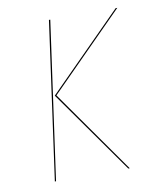

<svg xmlns="http://www.w3.org/2000/svg" viewBox="-65 -569 502 620"><g transform="rotate(-10 186.0 -258.5)"><path d="M141.6 -517.1 69.3 0H65.4L137.2 -517.1ZM361.3 -517.1 118.7 -272.9 311 0H306.2L113.3 -272.9L356 -517.1Z"/></g></svg>

Font: Fira Sans Compressed Four
Style: Italic
Weight: 100
Width: 3
Italic angle: -8°
Designer: Carrois Corporate & Edenspiekermann AG
Foundry: Carrois Corporate GbR & Edenspiekermann AG
Version: Version 4.203;PS 004.203;hotconv 1.0.88;makeotf.lib2.5.64775